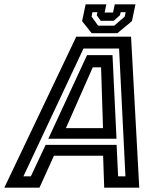

<svg xmlns="http://www.w3.org/2000/svg" viewBox="-67 -870 742 890"><path d="M-47 0 286.5 -700H540.5L578.5 0H416L411 -148H183L116 0ZM41.5 -52.5H76L144.5 -198.5H473.5L480.5 -52.5H514.5L485 -645H320ZM157 -227 336.5 -614.5H454.5L473 -227ZM238.5 -276H410.5L401.5 -558H363ZM358 -716 313.5 -772 330 -850H426L418 -812H457L465 -850H561L544.5 -772L477 -716ZM388 -751H462.5L511 -793L515.5 -813.5H492.5L489 -799.5L460 -773.5H400L381.5 -799.5L384.5 -813.5H361.5L357.5 -793Z"/></svg>

Font: Tourney Thin SemiBold
Style: Italic
Weight: 600
Italic angle: -12°
Version: Version 1.015